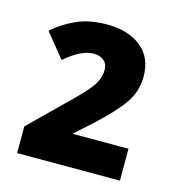

<svg xmlns="http://www.w3.org/2000/svg" viewBox="-75 -920 528 570"><g transform="rotate(15 189.5 -635.0)"><path d="M343 -416H27V-498L136 -605Q181 -648 197.5 -672Q214 -696 214 -722Q214 -740 202 -750Q190 -760 171 -760Q132 -760 83 -717L23 -791Q54 -819 94 -836.5Q134 -854 187 -854Q252 -854 291.5 -822.5Q331 -791 331 -732Q331 -687 305.5 -650Q280 -613 222 -560L171 -514H343Z"/></g></svg>

Font: BC Sans
Style: Bold
Weight: 700
Designer: Monotype Design Team
Province of B.C.
Foundry: Monotype Imaging Inc.
Version: Version 2.000;GOOG;noto-source:20170915:90ef993387c0